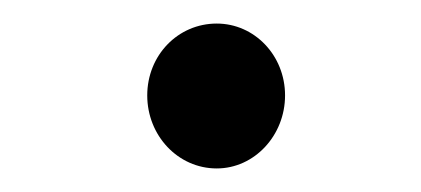

<svg xmlns="http://www.w3.org/2000/svg" viewBox="-20 -671 357 163"><path d="M105 -590C105 -556 131 -528 164 -528C196 -528 222 -556 222 -590C222 -624 196 -651 164 -651C131 -651 105 -624 105 -590Z"/></svg>

Font: Noto Sans Devanagari UI
Style: Regular
Weight: 400
Designer: Jelle Bosma - Monotype Design Team
Foundry: Monotype Imaging Inc.
Version: Version 2.003